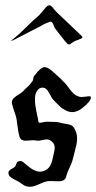

<svg xmlns="http://www.w3.org/2000/svg" viewBox="-20 -713 361 721"><path d="M22 -559.1Q22 -560.5 28.6 -565.7Q53.5 -585.4 79.1 -611.5Q104.7 -637.5 123 -652.1Q128.9 -657.2 137.3 -667.8Q145.8 -678.5 152.7 -685.8Q159.7 -693.1 165.5 -693.1Q170.7 -693.1 175 -688Q186 -674.1 194.5 -665.6Q202.9 -657.2 215.3 -645.9Q227.8 -634.5 233.6 -628.7Q282 -581.8 287.1 -577.4Q289.3 -575.2 289.3 -573Q289.3 -570.1 284.2 -567.9Q279.1 -565.7 271.4 -562.7Q263.7 -559.8 260 -558.3Q257.8 -557.6 250.1 -551.8Q242.4 -545.9 238.8 -545.9Q235.8 -545.9 233.6 -548.1Q224.1 -557.6 209.1 -577.4Q194.1 -597.2 188.2 -604.5Q185.3 -607.4 182.7 -614.7Q180.2 -622.1 177.2 -626.8Q174.3 -631.6 169.9 -631.6Q167.7 -631.6 166.3 -630.9Q147.9 -624.3 139.2 -618.8Q130.4 -613.3 125.2 -611.1Q113.5 -605.2 87.9 -592Q62.3 -578.9 43.6 -569Q24.9 -559.1 22 -559.1ZM155.3 -255.9Q193.4 -255.9 204.1 -252.9Q211.9 -250 224.1 -248.5Q236.3 -247.1 245.1 -243.7Q253.9 -240.2 258.8 -231.4Q269.5 -213.9 269.5 -193.4Q269.5 -182.6 267.1 -170.4Q264.6 -158.2 260.3 -142.6Q255.9 -127 253.9 -117.2Q251 -103.5 241.2 -83.5Q231.4 -63.5 228.5 -49.8Q224.6 -32.2 200.2 -32.2Q195.3 -32.2 185.5 -32.7Q175.8 -33.2 171.9 -33.2Q158.2 -33.2 152.3 -31.2Q143.6 -29.3 125 -20.5Q106.4 -11.7 93.8 -11.7H89.8Q84 -11.7 78.1 -13.7Q72.3 -15.6 69.3 -17.6Q66.4 -19.5 60.1 -23.9Q53.7 -28.3 50.8 -30.3Q46.9 -32.2 34.7 -38.6Q22.5 -44.9 17.1 -50.3Q11.7 -55.7 11.7 -64.5Q11.7 -72.3 22.5 -78.1Q33.2 -84 36.1 -86.9Q38.1 -88.9 41.5 -98.1Q44.9 -107.4 50.8 -107.4Q51.8 -107.4 53.2 -107.9Q54.7 -108.4 55.7 -108.4Q61.5 -108.4 66.9 -104.5Q72.3 -100.6 78.6 -94.7Q85 -88.9 89.8 -85.9L91.8 -84Q94.7 -82 98.1 -79.6Q101.6 -77.1 106.4 -74.7Q111.3 -72.3 117.7 -70.3Q124 -68.4 129.9 -68.4Q142.6 -68.4 156.2 -77.1Q172.9 -87.9 179.7 -126Q180.7 -129.9 182.1 -136.7Q183.6 -143.6 184.6 -148.9Q185.5 -154.3 185.5 -158.2Q185.5 -170.9 176.8 -179.7Q167 -189.5 155.3 -189.5Q150.4 -189.5 139.2 -187Q127.9 -184.6 122.1 -184.6Q121.1 -184.6 118.2 -185.1Q115.2 -185.5 114.3 -185.5Q113.3 -185.5 110.4 -186Q107.4 -186.5 105.5 -186.5Q100.6 -186.5 90.3 -185.5Q80.1 -184.6 76.2 -184.6Q58.6 -184.6 53.7 -198.2Q48.8 -213.9 46.4 -234.9Q43.9 -255.9 42 -266.6Q40 -277.3 34.2 -293.5Q28.3 -309.6 25.4 -322.3Q25.4 -323.2 24.9 -325.2Q24.4 -327.1 24.4 -328.1Q24.4 -337.9 31.7 -344.7Q39.1 -351.6 51.3 -358.9Q63.5 -366.2 69.3 -373Q73.2 -377.9 80.6 -384.3Q87.9 -390.6 92.8 -396.5Q97.7 -402.3 102.5 -409.2Q104.5 -412.1 105 -418.5Q105.5 -424.8 108.4 -427.7Q132.8 -460.9 147.5 -460.9Q157.2 -460.9 170.9 -450.2Q184.6 -439.5 209 -416Q216.8 -408.2 220.7 -404.3Q227.5 -398.4 242.2 -377.9Q256.8 -357.4 272.5 -351.6Q279.3 -348.6 287.1 -348.6Q292 -348.6 301.3 -350.1Q310.5 -351.6 314.5 -351.6Q321.3 -351.6 321.3 -346.7Q321.3 -332 287.1 -305.7Q269.5 -292 251 -292Q239.3 -292 227.1 -298.3Q214.8 -304.7 207.5 -311Q200.2 -317.4 190.9 -327.1Q181.6 -336.9 179.7 -338.9Q174.8 -343.8 164.6 -363.8Q154.3 -383.8 140.6 -383.8H137.7Q128.9 -383.8 121.6 -375Q114.3 -366.2 112.3 -353.5Q111.3 -348.6 111.3 -338.9Q111.3 -319.3 117.7 -290Q124 -260.7 124 -257.8Q124 -252 129.9 -252Q132.8 -252 142.1 -253.9Q151.4 -255.9 155.3 -255.9Z"/></svg>

Font: Isabella
Style: Medium
Weight: 500
Designer: John Stracke
Version: Version 001.202